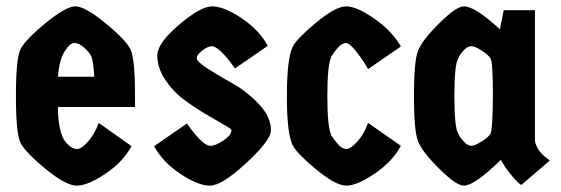

<svg xmlns="http://www.w3.org/2000/svg" viewBox="-20 -571 1762 603"><path d="M404 -271V-235H162Q162 -175 177 -140Q182 -128 195 -115.5Q208 -103 222 -103Q236 -103 257 -127Q278 -151 290 -185L393 -112Q366 -62 310.5 -25Q255 12 221 12Q187 12 122.5 -41Q58 -94 44 -123.5Q30 -153 30 -269.5Q30 -386 44 -415.5Q58 -445 122.5 -498Q187 -551 217 -551Q247 -551 311.5 -498Q376 -445 390 -415.5Q404 -386 404 -271ZM162 -330H276Q273 -383 265.5 -396.5Q258 -410 242.5 -423Q227 -436 213.5 -436Q200 -436 183 -409.5Q166 -383 162 -330Z M831 -162Q831 -131 754 -59.5Q677 12 639.5 12Q602 12 546.5 -25Q491 -62 464 -112L567 -183Q617 -113 640 -113Q657 -113 682 -130Q707 -147 707 -162Q707 -166 683 -179.5Q659 -193 624.5 -213.5Q590 -234 556 -259.5Q522 -285 498 -322Q474 -359 474 -397Q474 -435 542 -493Q610 -551 646.5 -551Q683 -551 738.5 -514Q794 -477 821 -427L718 -356Q668 -426 645 -426Q633 -426 615.5 -412.5Q598 -399 598 -388Q598 -377 634.5 -354Q671 -331 714.5 -306.5Q758 -282 794.5 -242.5Q831 -203 831 -162Z M902 -110Q881 -143 881 -269Q881 -395 902 -429Q917 -454 976 -502.5Q1035 -551 1067.5 -551Q1100 -551 1155.5 -512.5Q1211 -474 1239 -425L1136 -354Q1123 -378 1100.5 -407Q1078 -436 1067 -436Q1047 -436 1021 -394Q1008 -368 1008 -269.5Q1008 -171 1021 -145Q1029 -132 1042 -117.5Q1055 -103 1068 -103Q1081 -103 1102 -126Q1123 -149 1136 -185L1239 -113Q1212 -63 1156.5 -25.5Q1101 12 1068 12Q1035 12 976 -36.5Q917 -85 902 -110Z M1660 -539V-129Q1666 -94 1707 -67L1617 10Q1604 1 1585 -22Q1566 -45 1553 -69Q1470 12 1437 12Q1413 12 1359.5 -41Q1306 -94 1293 -127Q1280 -160 1280 -269.5Q1280 -379 1293 -412Q1306 -445 1359.5 -498Q1413 -551 1437 -551Q1472 -551 1550 -479L1562 -539ZM1420 -389Q1407 -371 1407 -269.5Q1407 -168 1420 -150Q1424 -140 1436.5 -126.5Q1449 -113 1460 -113Q1471 -113 1492.5 -126.5Q1514 -140 1520.5 -151Q1527 -162 1528 -268Q1528 -374 1521 -386.5Q1514 -399 1492.5 -412.5Q1471 -426 1460 -426Q1449 -426 1436.5 -413Q1424 -400 1420 -389Z"/></svg>

Font: Germania One
Style: Regular
Weight: 400
Designer: John Vargas Beltran
Foundry: John Vargas Beltran
Version: Version 1.001